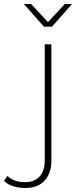

<svg xmlns="http://www.w3.org/2000/svg" viewBox="-107 -740 387 957"><path d="M19 197Q-12 197 -40.5 188.5Q-69 180 -87 161L-70 137Q-37 168 17 168Q65 168 90.5 140Q116 112 116 58V-519H149V62Q149 123 115.5 160Q82 197 19 197ZM112 -607 12 -720H48L132 -630L216 -720H252L152 -607Z"/></svg>

Font: Montserrat ExtraLight
Style: Regular
Weight: 200
Designer: Julieta Ulanovsky
Foundry: Julieta Ulanovsky
Version: Version 9.000; ttfautohint (v1.8.4.7-5d5b)